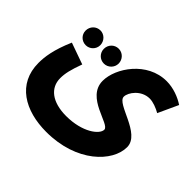

<svg xmlns="http://www.w3.org/2000/svg" viewBox="-163 -697 1138 1138"><g transform="rotate(45 405.5 -128.0)"><path d="M26 -26C26 149 169 231 348 231C603 231 751 77 751 -44C751 -158 525 -182 525 -242C525 -278 572 -343 642 -343C671 -343 708 -328 734 -313L792 -439C753 -465 697 -487 640 -487C478 -487 370 -328 370 -220C370 -80 582 -68 582 -22C582 18 500 81 365 81C247 81 181 28 181 -53C181 -93 190 -131 216 -203L81 -251C34 -143 26 -75 26 -26ZM150 -298C183 -298 211 -325 211 -359C211 -394 183 -422 150 -422C115 -422 88 -394 88 -359C88 -325 115 -298 150 -298ZM303 -297C337 -297 365 -325 365 -359C365 -394 337 -422 303 -422C268 -422 241 -394 241 -359C241 -325 268 -297 303 -297Z"/></g></svg>

Font: Noto Sans Arabic UI SmCn XBd
Style: Regular
Weight: 800
Width: 4
Designer: Monotype Design Team, Nadine Chahine and Nizar Qandah
Foundry: Monotype Imaging Inc.
Version: Version 2.010